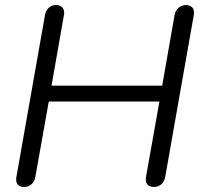

<svg xmlns="http://www.w3.org/2000/svg" viewBox="-20 -730 795 760"><path d="M44 -19Q44 -26 45 -30L158 -670Q162 -690 173.5 -700Q185 -710 202 -710Q216 -710 225 -702Q234 -694 234 -680Q234 -674 233 -670L184 -391H622L671 -670Q674 -688 686.5 -699Q699 -710 716 -710Q730 -710 739 -702.5Q748 -695 748 -680Q748 -674 747 -670L634 -30Q630 -10 618 0Q606 10 589 10Q574 10 565.5 2.5Q557 -5 557 -20Q557 -26 558 -30L611 -328H173L120 -30Q117 -12 105 -1Q93 10 75 10Q61 10 52.5 2.5Q44 -5 44 -19Z"/></svg>

Font: Kodchasan
Style: Italic
Weight: 400
Italic angle: -10°
Version: Version 1.000; ttfautohint (v1.6)